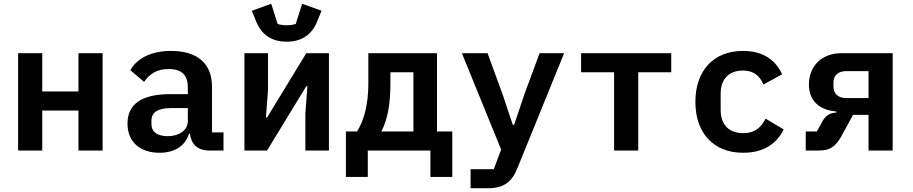

<svg xmlns="http://www.w3.org/2000/svg" viewBox="-20 -798 4840 1018"><path d="M76 0H204V-212H396V0H524V-516H396V-313H204V-516H76Z M1165 0V-96H1104V-339C1104 -464 1023 -528 887 -528C774 -528 703 -483 671 -426L744 -364C772 -404 809 -432 874 -432C946 -432 976 -398 976 -333V-299H885C732 -299 656 -247 656 -143C656 -46 722 12 826 12C906 12 963 -25 982 -89H987C994 -33 1027 0 1090 0ZM869 -76C816 -76 783 -98 783 -139V-159C783 -203 818 -225 888 -225H976V-156C976 -107 930 -76 869 -76Z M1276 0H1396L1604 -341H1610L1599 -195V0H1724V-516H1604L1396 -175H1390L1401 -321V-516H1276ZM1500 -577C1579 -577 1633 -613 1662 -685L1685 -741L1582 -778L1548 -671C1537 -667 1517 -664 1500 -664C1483 -664 1463 -667 1452 -671L1418 -778L1315 -741L1338 -685C1367 -613 1421 -577 1500 -577Z M1814 140H1930V0H2262V140H2378V-101H2297V-516H1933V-356C1933 -241 1909 -158 1873 -101H1814ZM2002 -101C2033 -160 2050 -241 2050 -352V-415H2172V-101Z M2761 -300 2706 -136H2699L2644 -300L2565 -516H2429L2637 -5L2598 99H2475V200H2569C2654 200 2696 163 2724 92L2971 -516H2841Z M3236 0H3364V-415H3539V-516H3061V-415H3236Z M3920 12C4032 12 4100 -39 4135 -112L4039 -169C4016 -122 3982 -92 3921 -92C3842 -92 3801 -140 3801 -215V-301C3801 -377 3843 -424 3919 -424C3978 -424 4009 -394 4028 -350L4127 -404C4092 -479 4028 -528 3919 -528C3763 -528 3667 -423 3667 -258C3667 -93 3763 12 3920 12Z M4252 0H4324C4379 0 4408 -19 4439 -72L4503 -189H4585V0H4713V-516H4442C4339 -516 4269 -450 4269 -349C4269 -260 4329 -214 4414 -207V-201C4382 -200 4358 -186 4342 -157L4311 -101H4252ZM4585 -278H4466C4423 -278 4399 -303 4399 -338V-361C4399 -396 4423 -421 4466 -421H4585Z"/></svg>

Font: IBM Mono SemiBold
Style: Regular
Weight: 600
Monospace: yes
Designer: Mike Abbink, Paul van der Laan, Pieter van Rosmalen
Foundry: Bold Monday
Version: Version 2.3